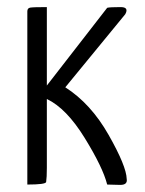

<svg xmlns="http://www.w3.org/2000/svg" viewBox="-20 -520 409 541"><path d="M57 -488Q57 -497 65 -498.5Q73 -500 112 -500V-279L282 -498Q289 -500 320 -500Q344 -500 333 -480L164 -274Q236 -228 286 -140Q336 -52 337 -16Q340 1 319 1Q313 1 299.5 0.5Q286 0 282 0Q270 -48 218.5 -131.5Q167 -215 112 -241V-47Q112 -20 110 -7Q108 0 57 0Z"/></svg>

Font: Yanone Kaffeesatz Light
Style: Regular
Weight: 300
Designer: Yanone (Cyrillic: Daniel Pouzeot)
Foundry: Yanone
Version: Version 1.003;PS 001.003;hotconv 1.0.88;makeotf.lib2.5.64775